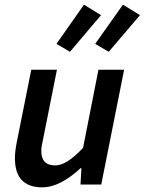

<svg xmlns="http://www.w3.org/2000/svg" viewBox="-20 -791 620 823"><path d="M161 12C220 12 278 -26 325 -70H329L325 0H414L512 -492H402L336 -157C287 -106 250 -82 217 -82C176 -82 157 -103 157 -144C157 -159 160 -173 165 -196L224 -492H114L52 -182C47 -156 44 -135 44 -113C44 -34 79 12 161 12ZM280 -569 413 -726 340 -771 222 -603ZM446 -569 580 -726 507 -771 388 -603Z"/></svg>

Font: Source Sans Pro Semibold
Style: Italic
Weight: 600
Italic angle: -11°
Designer: Paul D. Hunt
Foundry: Adobe Systems Incorporated
Version: Version 3.006;hotconv 1.0.111;makeotfexe 2.5.65597